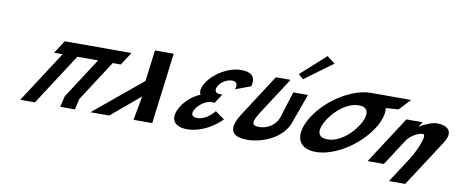

<svg xmlns="http://www.w3.org/2000/svg" viewBox="-92 -1462 4941 2060"><g transform="rotate(10 2379.0 -432.0)"><path d="M689.9 -561.9H916L629.8 -120L601.6 -0.9H761.4L789.6 -120L1075.2 -561H1163.4L1254.7 -702H1166.5L1166.6 -702.1H1006.8H780.7H620.9L620.8 -702H527.7L436.4 -561H529.5L166.7 -0.9H326.5Z M1400.5 0 1448.9 -263 1135.5 0H931.5L1455 -433L1498.2 -773H1702.2L1604.5 0Z M2415.5 -511.8C2415.5 -511.8 2455.5 -598.5 2367.1 -598.5C2322.1 -598.5 2259.5 -566.2 2230.3 -521.2C2197.3 -470.2 2214.7 -432.8 2257.2 -432.8H2292.1L2224.3 -328.2C2224.3 -328.2 2214 -333.3 2197 -333.3C2140.9 -333.3 2068.4 -290.8 2029.3 -230.5C1990.7 -171 2011.8 -137.8 2070.4 -137.8C2175.8 -137.8 2254.5 -244.9 2254.5 -244.9L2355.6 -172.7C2355.6 -172.7 2196.3 -0.1 1980.4 -0.1C1829.9 -0.1 1782.5 -96.2 1869.5 -230.5C1917.4 -304.4 1986.9 -358 2062.8 -391.1C2043.8 -420.9 2048.6 -465.1 2086.1 -522.9C2163.2 -641.9 2315.1 -726.9 2448.6 -726.9C2644.9 -726.9 2581 -573 2581 -573Z M3062.6 -791 3114.9 -744 3419.8 -967.9 3333 -1035.1ZM3197.6 -587.5H3037.8L2950.9 -309.5C2916.7 -200.5 2817.2 -158.2 2739 -158.2C2660.8 -158.2 2647.1 -192.2 2723.1 -309.5L2985.7 -715H2825.9L2533 -262.8C2420.7 -89.4 2458.6 -1 2637.1 -1C2815.6 -1 3021.1 -98.6 3080.4 -262.8Z M3439.7 -363.9C3507.3 -468.4 3632.6 -572.8 3755.7 -573L3755.7 -573L3756.1 -573H3756.2C3880.3 -573 3868.7 -468.5 3800.9 -363.9C3733.2 -259.4 3612.8 -154.8 3485.3 -154.8C3354.4 -154.8 3372 -259.4 3439.7 -363.9ZM3855.5 -727 3855.4 -726.9C3662.5 -726.6 3399.7 -568.6 3267.1 -363.9C3134.4 -159.1 3177.7 -0.1 3385.1 -0.1C3586.5 -0.1 3840.8 -159.1 3973.5 -363.9C4030.7 -452.3 4052.9 -531.9 4044 -594L4181.8 -604L4297.5 -727Z M3951 0H4128L4315.8 -290C4348.9 -341 4432.6 -390 4485.6 -390C4542.6 -390 4435.1 -170 4402.1 -119L4214.2 171H4391.2L4720.9 -338C4813.6 -481 4713 -528 4619 -528C4563 -528 4493.2 -499 4427.3 -459H4425.3L4460.3 -513H4283.3Z"/></g></svg>

Font: Hussar
Style: BdWodka
Weight: 700
Foundry: Cannot Into Space Fonts
Version: Version 2.00